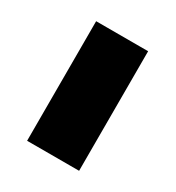

<svg xmlns="http://www.w3.org/2000/svg" viewBox="-87 -785 375 409"><g transform="rotate(30 100.0 -580.0)"><path d="M163.4 -433.2H35.5V-727.3H163.4Z"/></g></svg>

Font: Linik Sans Black
Style: Regular
Weight: 900
Designer: Fonts by Rasmus Andersson / Changes by Cristiano Sobral with parts from Marc Monis
Foundry: rsms
Version: Version 3.020; ttfautohint (v1.6)